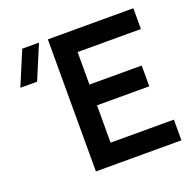

<svg xmlns="http://www.w3.org/2000/svg" viewBox="-126 -852 1002 984"><g transform="rotate(-20 375.0 -360.0)"><path d="M700.2 0H233.9V-720.2H700.2V-606.9H355V-429.7H640.1V-316.4H355V-112.8H700.2ZM185.5 -720.2 107.9 -535.2H16.6L94.2 -720.2Z"/></g></svg>

Font: Vela Sans Bd
Style: Bold
Weight: 700
Designer: Principal design: Mikhail Sharanda - project Manrope.
Design modification: Ravid Balaliev
Foundry: Mikhail Sharanda
Version: Version 1.001